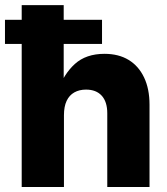

<svg xmlns="http://www.w3.org/2000/svg" viewBox="-38 -748 667 768"><path d="M217.8 -287.1V0H48.8V-727.5H216.8V-384.3H193.4Q216.8 -451.7 261.5 -492.2Q306.2 -532.7 379.9 -532.7Q436.5 -532.7 476.6 -508.3Q516.6 -483.9 538.3 -438.2Q560.1 -392.6 560.1 -329.1V0H391.1V-294.9Q391.1 -340.8 368.9 -365.2Q346.7 -389.6 306.2 -389.6Q279.3 -389.6 259.3 -378.4Q239.3 -367.2 228.5 -344.5Q217.8 -321.8 217.8 -287.1ZM-18.1 -572.3V-668.9H370.1V-572.3Z"/></svg>

Font: Inter 28pt ExtraBold
Style: Regular
Weight: 800
Designer: Rasmus Andersson
Foundry: rsms
Version: Version 4.001;git-66647c0bb